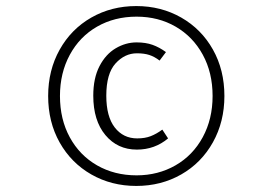

<svg xmlns="http://www.w3.org/2000/svg" viewBox="-20 -752 850 634"><path d="M721 -435Q721 -350 683 -282Q645 -214 578.5 -176Q512 -138 430 -138Q348 -138 281.5 -176Q215 -214 177 -281.5Q139 -349 139 -435Q139 -520 177 -588Q215 -656 281.5 -694Q348 -732 430 -732Q512 -732 578.5 -694Q645 -656 683 -588.5Q721 -521 721 -435ZM178 -435Q178 -358 210.5 -298.5Q243 -239 300.5 -206Q358 -173 431 -173Q502 -173 559.5 -206Q617 -239 649.5 -299Q682 -359 682 -435Q682 -512 649.5 -571.5Q617 -631 560 -664Q503 -697 431 -697Q358 -697 300.5 -664Q243 -631 210.5 -571Q178 -511 178 -435ZM528 -580 507 -552Q490 -565 473 -570.5Q456 -576 432 -576Q392 -576 361.5 -542.5Q331 -509 331 -436Q331 -367 359 -331Q387 -295 433 -295Q459 -295 478 -302.5Q497 -310 516 -324L535 -295Q491 -258 432 -258Q368 -258 328 -306Q288 -354 288 -436Q288 -494 308.5 -533.5Q329 -573 362 -592.5Q395 -612 431 -612Q461 -612 483.5 -604Q506 -596 528 -580Z"/></svg>

Font: Fira Sans ExtraLight
Style: Italic
Weight: 275
Italic angle: -8°
Designer: Carrois Corporate & Edenspiekermann AG
Foundry: Carrois Corporate GbR & Edenspiekermann AG
Version: Version 4.203